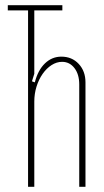

<svg xmlns="http://www.w3.org/2000/svg" viewBox="-20 -719 399 739"><path d="M220 -679H112V-435L103 -406L114 -402Q126 -449 153 -475Q180 -501 216 -501Q257 -501 283 -473Q309 -445 309 -402V0H285V-394Q285 -433 266.5 -457Q248 -481 219 -481Q198 -481 178.5 -468.5Q159 -456 144 -434.5Q129 -413 120.5 -385.5Q112 -358 112 -328V0H88V-679H10V-699H220Z"/></svg>

Font: Moniqa Thin Paragraph
Style: Regular
Weight: 100
Designer: Rajesh Rajput
Foundry: Rajesh Rajput
Version: Version 1.000